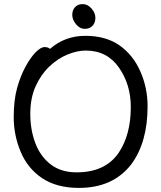

<svg xmlns="http://www.w3.org/2000/svg" viewBox="-20 -894 785 938"><path d="M354 -52Q495 -52 560 -148Q619 -236 619 -371Q619 -481 561 -564Q503 -647 399 -647Q357 -647 309.5 -627.5Q262 -608 221 -569Q180 -530 154 -472.5Q128 -415 128 -338Q128 -260 152.5 -195Q177 -130 227.5 -91Q278 -52 354 -52ZM366 24Q257 24 186 -23.5Q115 -71 81 -152.5Q47 -234 47 -320Q47 -405 63.5 -464Q80 -523 104.5 -568Q129 -613 154 -638.5Q179 -664 198 -664Q216 -664 224 -655Q297 -719 397 -719Q497 -719 563.5 -672.5Q630 -626 665.5 -545.5Q701 -465 701 -375Q701 -198 621 -91Q532 24 366 24ZM432 -768Q418 -753 394 -753Q370 -753 351.5 -775.5Q333 -798 333 -821Q333 -844 346.5 -859Q360 -874 384 -874Q408 -874 427 -852.5Q446 -831 446 -807Q446 -783 432 -768Z"/></svg>

Font: ToneOZ-Pinyin-WenKai-Medium
Style: Medium
Weight: 700
Designer: Fontworks Inc.
Foundry: ToneOZ
Version: Version 0.240331